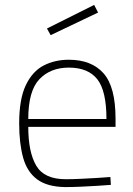

<svg xmlns="http://www.w3.org/2000/svg" viewBox="-20 -752 542 781"><path d="M246 9Q172 8 131 -22.5Q90 -53 74 -111Q58 -169 58 -250Q58 -349 85 -405.5Q112 -462 157.5 -485.5Q203 -509 260 -509Q352 -509 401 -454Q450 -399 450 -269V-236H95Q95 -133 127.5 -78Q160 -23 247 -23Q273 -23 306 -24.5Q339 -26 372 -28Q405 -30 429 -32L431 0Q407 2 374 4Q341 6 307 7.5Q273 9 246 9ZM95 -268H413Q413 -383 375.5 -430Q338 -477 260 -477Q185 -477 140 -429.5Q95 -382 95 -268ZM186 -609 171 -636 363 -732 379 -701Z"/></svg>

Font: TitilliumWeb ExtraLight
Style: Regular
Weight: 400
Designer: Mohamed Gaber, Accademia di Belle Arti di Urbino and others
Foundry: Kief Type Foundry, Accademia di Belle Arti di Urbino and others
Version: Version 3.000; ttfautohint (v1.8.2)